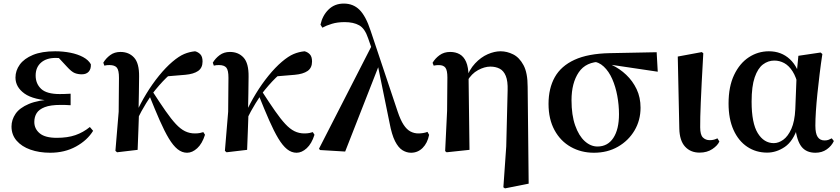

<svg xmlns="http://www.w3.org/2000/svg" viewBox="-20 -839 4704 1075"><path d="M260.9 16.2Q199.5 16.2 150.4 -1.2Q101.4 -18.5 72.9 -51.5Q44.4 -84.5 44.4 -130.8Q44.4 -168.4 67 -201.7Q89.6 -235 141.8 -257.1Q194 -279.1 282.4 -283.1V-274.3Q167.6 -278.8 117.1 -315.2Q66.6 -351.5 66.6 -404.7Q66.6 -443.9 90.9 -477.5Q115.2 -511 164.6 -531.5Q214.1 -551.9 289 -551.9Q333 -551.9 373.7 -543.9Q414.5 -535.8 444.9 -519.6Q475.3 -503.3 488.7 -479.2Q490.2 -452.9 476.8 -437.9Q463.4 -422.9 438.1 -422.9Q416.6 -422.9 398.6 -429.9Q380.7 -436.8 354.2 -466.1L291.2 -533.9L352.5 -534.8L374.7 -509.1Q347.5 -511.9 328.4 -513.3Q309.2 -514.7 291.4 -514.7Q239.6 -514.7 209.6 -488.3Q179.6 -461.8 179.6 -416.3Q179.6 -370.3 210.5 -341.3Q241.5 -312.4 314.1 -312.4Q328.8 -312.4 342.7 -312.9Q356.7 -313.4 375.4 -314.4V-249.8Q352.3 -251.6 340.5 -251.6Q328.7 -251.6 319.3 -251.6Q262.7 -251.6 230.6 -239.1Q198.6 -226.7 185.3 -205.6Q172.1 -184.5 172.1 -156.2Q172.1 -117.7 202.4 -92.5Q232.7 -67.3 298.1 -67.3Q358.3 -67.3 402 -82.4Q445.6 -97.5 483.2 -127.9L501.3 -106.5Q468.7 -53.4 405.5 -18.6Q342.3 16.2 260.9 16.2Z M635.5 13.6 626.2 5.6 644.5 -213.7 646.1 -402.7Q646.3 -445.6 634.3 -460.2Q622.3 -474.7 592.9 -474.7Q585.3 -474.7 578.4 -474.1Q571.5 -473.5 564.2 -471.5L558.4 -488Q572.8 -512.4 596.8 -530.3Q620.9 -548.2 654.3 -548.2Q701.8 -548.2 730.8 -516.5Q759.8 -484.9 758.8 -409.8Q758.8 -363.8 757.6 -315.3Q756.3 -266.7 755.7 -218.7L758.5 -214.9Q756.7 -159.6 754.7 -107Q752.6 -54.3 750.6 0ZM743.1 -159.8 726.9 -180.8H732L740.9 -203.3Q766.3 -260 799.4 -314.3Q832.5 -368.7 870.3 -415.1Q908 -461.5 945.2 -493.2Q982.1 -524.4 1011 -536.5Q1040 -548.7 1072.2 -551.9Q1089.8 -547.5 1101.9 -534.6Q1114.1 -521.8 1114.1 -494.6Q1114.1 -459 1089.2 -441.7Q1064.3 -424.4 1017.2 -420.2L904.8 -410.8L989.3 -471.6Q950.3 -441.7 910.9 -403.1Q871.5 -364.5 830.7 -311.3L826.1 -304.3Q810.8 -281.2 798 -260.6Q785.1 -240 772.2 -216.5Q759.3 -193 743.1 -159.8ZM1027.5 16.2Q999.1 16.2 974.2 -3.7Q949.4 -23.7 925.1 -64Q900.9 -104.3 874.1 -165.2Q847.3 -226.2 814.7 -307.8L833.7 -327.6Q875.7 -262.6 907.1 -217.6Q938.5 -172.6 964.5 -144.7Q990.5 -116.8 1015.9 -104.4Q1041.3 -91.9 1071.3 -91.9Q1087.5 -91.9 1099.2 -94.3Q1110.8 -96.7 1118.4 -99.3L1127.8 -84.4Q1111.9 -34.2 1084.2 -9Q1056.6 16.2 1027.5 16.2Z M1248.5 13.6 1239.2 5.6 1257.5 -213.7 1259.1 -402.7Q1259.3 -445.6 1247.3 -460.2Q1235.3 -474.7 1205.9 -474.7Q1198.3 -474.7 1191.4 -474.1Q1184.5 -473.5 1177.2 -471.5L1171.4 -488Q1185.8 -512.4 1209.8 -530.3Q1233.9 -548.2 1267.3 -548.2Q1314.8 -548.2 1343.8 -516.5Q1372.8 -484.9 1371.8 -409.8Q1371.8 -363.8 1370.6 -315.3Q1369.3 -266.7 1368.7 -218.7L1371.5 -214.9Q1369.7 -159.6 1367.7 -107Q1365.6 -54.3 1363.6 0ZM1356.1 -159.8 1339.9 -180.8H1345L1353.9 -203.3Q1379.3 -260 1412.4 -314.3Q1445.5 -368.7 1483.3 -415.1Q1521 -461.5 1558.2 -493.2Q1595.1 -524.4 1624 -536.5Q1653 -548.7 1685.2 -551.9Q1702.8 -547.5 1714.9 -534.6Q1727.1 -521.8 1727.1 -494.6Q1727.1 -459 1702.2 -441.7Q1677.3 -424.4 1630.2 -420.2L1517.8 -410.8L1602.3 -471.6Q1563.3 -441.7 1523.9 -403.1Q1484.5 -364.5 1443.7 -311.3L1439.1 -304.3Q1423.8 -281.2 1411 -260.6Q1398.1 -240 1385.2 -216.5Q1372.3 -193 1356.1 -159.8ZM1640.5 16.2Q1612.1 16.2 1587.2 -3.7Q1562.4 -23.7 1538.1 -64Q1513.9 -104.3 1487.1 -165.2Q1460.3 -226.2 1427.7 -307.8L1446.7 -327.6Q1488.7 -262.6 1520.1 -217.6Q1551.5 -172.6 1577.5 -144.7Q1603.5 -116.8 1628.9 -104.4Q1654.3 -91.9 1684.3 -91.9Q1700.5 -91.9 1712.2 -94.3Q1723.8 -96.7 1731.4 -99.3L1740.8 -84.4Q1724.9 -34.2 1697.2 -9Q1669.6 16.2 1640.5 16.2Z M1771.6 1 1766.2 -6.7 2066.3 -592.9 2103.9 -478.8 1912.6 9.5ZM2281.3 16.2Q2256.3 16.2 2233.2 1.9Q2210.2 -12.4 2191.8 -48.5Q2173.5 -84.7 2161.1 -150.9L2094.9 -475.3L2092.6 -476.9L2041.1 -624.8Q2022.9 -679.5 1991.1 -697.3Q1959.4 -715.2 1909.6 -715.2Q1869.3 -715.2 1838.2 -705.7Q1807.1 -696.3 1784.9 -684L1774.4 -701Q1785.6 -752.4 1819.6 -785.7Q1853.7 -819 1904.9 -819Q1958 -819 1993.2 -783.7Q2028.5 -748.4 2055.2 -666.6L2206.4 -214.5Q2222.4 -166.7 2239.9 -140.3Q2257.3 -113.8 2278 -102.9Q2298.7 -91.9 2322.7 -91.9Q2333.9 -91.9 2348.3 -94Q2362.6 -96.2 2373.4 -100.7L2382.6 -83.9Q2373.3 -37.6 2346.2 -10.7Q2319.1 16.2 2281.3 16.2Z M2472.4 7.1 2483.3 -218.7 2484.9 -404.9Q2484.9 -445.6 2473.7 -460.1Q2462.6 -474.5 2437.5 -474.5Q2430.2 -474.5 2423.3 -474Q2416.4 -473.5 2408.2 -471.5L2401.9 -487.3Q2416 -511.7 2440.9 -529.9Q2465.8 -548.2 2500.5 -548.2Q2531 -548.2 2553.9 -535.2Q2576.7 -522.3 2589.7 -492.8Q2602.7 -463.3 2603.5 -411.7V-407.7L2608.7 0L2480.7 13.6ZM2798.4 209.7 2814.4 -18.9 2822.2 -332.9Q2823.9 -384.8 2811.9 -413.9Q2800 -442.9 2777.5 -454.5Q2755 -466.1 2725.6 -466.1Q2693 -466.1 2656.5 -446.4Q2619.9 -426.7 2595.6 -384.4L2584.8 -393.2H2587.6Q2606.9 -448.5 2639.7 -483.7Q2672.6 -518.8 2710.6 -535.4Q2748.7 -551.9 2782.6 -551.9Q2818.4 -551.9 2853.2 -534.6Q2888 -517.2 2911.2 -474Q2934.3 -430.9 2934.3 -352.9L2940 189.3L2807.4 215.7Z M3305.5 16.2Q3233.9 16.2 3176.1 -16.3Q3118.3 -48.7 3084.8 -110.2Q3051.2 -171.8 3051.2 -257.1Q3051.2 -344.6 3086.4 -407.2Q3121.5 -469.7 3197 -504.3Q3272.4 -538.9 3393.5 -541.4L3656.6 -546.6L3662.7 -437.5L3374.8 -480.3L3347.9 -493.5Q3260.8 -494 3220.4 -434.2Q3179.9 -374.4 3179.9 -277.8Q3179.9 -194.4 3200.4 -136.5Q3220.8 -78.6 3254 -48.6Q3287.1 -18.7 3325.2 -18.7Q3382.3 -18.7 3414 -66.6Q3445.7 -114.5 3445.7 -199.6Q3445.7 -251.2 3436.1 -302.6Q3426.6 -354.1 3407.8 -396.8Q3389 -439.5 3360.4 -466.3Q3331.8 -493.2 3294.2 -495.5L3315.9 -504.5Q3361.2 -496.4 3405.6 -475.4Q3450 -454.4 3486.1 -420.2Q3522.3 -385.9 3544.4 -339.8Q3566.4 -293.6 3566.4 -235.7Q3566.4 -165.4 3532.5 -108.2Q3498.5 -51.1 3439.8 -17.5Q3381.1 16.2 3305.5 16.2Z M3896.8 15.5Q3846.4 15.5 3815.6 -18.1Q3784.9 -51.7 3783.4 -119.2L3774.8 -522.4L3909.5 -547.4L3917.7 -540.7Q3912.3 -445.9 3908.9 -378.9Q3905.6 -311.9 3903.6 -265.3Q3901.6 -218.6 3900.9 -185.7Q3900.3 -152.8 3900.3 -126.4Q3900.3 -84 3915.6 -69.1Q3930.9 -54.2 3953.5 -54.2Q3967.7 -54.2 3978 -57.2Q3988.3 -60.2 3996.8 -64.5L4007.7 -46.8Q3998 -24.2 3968.4 -4.4Q3938.8 15.5 3896.8 15.5Z M4275.3 15.5Q4212.6 15.5 4163.7 -17.2Q4114.7 -49.9 4087 -111.3Q4059.2 -172.8 4059.2 -259.4Q4059.2 -354.6 4090.3 -419.6Q4121.3 -484.6 4172.6 -518.3Q4223.8 -551.9 4285.1 -551.9Q4354.7 -551.9 4402.5 -507.5Q4450.3 -463.2 4465 -381.8H4471.5L4450.2 -353.7Q4438.2 -407.4 4417.7 -439.4Q4397.2 -471.4 4371 -485.7Q4344.8 -499.9 4315.4 -499.9Q4280.7 -499.9 4251.8 -478.2Q4223 -456.5 4205.6 -406.1Q4188.2 -355.7 4188.2 -269.8Q4188.2 -149.6 4222.6 -93.6Q4257.1 -37.6 4312.5 -37.6Q4339.2 -37.6 4365.6 -56.6Q4391.9 -75.6 4410.7 -117.3Q4429.5 -159.1 4432.8 -227.4L4440.6 -428L4450.1 -526.6L4574.4 -545L4584.4 -536.5Q4575.9 -481.4 4569.1 -424.9Q4562.2 -368.4 4556.7 -315.4Q4551.2 -262.4 4548.2 -216.4Q4545.2 -170.4 4545.2 -135.4Q4545.2 -91.4 4558.2 -72.1Q4571.2 -52.7 4596.7 -52.7Q4609.9 -52.7 4619.2 -56.3Q4628.5 -60 4637 -64.5L4648.7 -49.4Q4636 -21.7 4609 -2.7Q4582 16.2 4545.5 16.2Q4494.9 16.2 4468.1 -17.1Q4441.3 -50.5 4432.4 -127.3L4447.4 -128.7Q4421.2 -48.4 4374 -16.4Q4326.8 15.5 4275.3 15.5Z"/></svg>

Font: Noto Serif JP
Style: Regular
Weight: 200
Designer: Ryoko NISHIZUKA 西塚涼子 (kana & ideographs); Frank Grießhammer (Latin, Greek & Cyrillic); Wenlong ZHANG 张文龙 (bopomofo); San
Foundry: Adobe
Version: Version 2.001;hotconv 1.1.0;makeotfexe 2.6.0